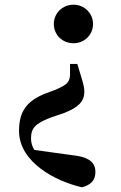

<svg xmlns="http://www.w3.org/2000/svg" viewBox="-20 -572 513 817"><path d="M293 -552C245 -552 209 -515 209 -470C209 -424 245 -388 293 -388C339 -388 376 -424 376 -470C376 -515 339 -552 293 -552ZM61 -15C61 119 218 200 329 225C366 215 386 196 386 159C386 125 365 100 307 91L126 66C117 51 112 35 112 17C112 -27 131 -46 191 -70L255 -92C315 -116 339 -141 339 -183C339 -203 332 -224 321 -260L309 -300H278V-251C275 -221 264 -211 218 -191L168 -172C94 -141 61 -98 61 -15Z"/></svg>

Font: Noto Serif SC
Style: Bold
Weight: 700
Designer: Ryoko NISHIZUKA 西塚涼子 (kana & ideographs); Frank Grießhammer (Latin, Greek & Cyrillic); Wenlong ZHANG 张文龙 (bopomofo); San
Foundry: Adobe
Version: Version 2.001;hotconv 1.1.0;makeotfexe 2.6.0